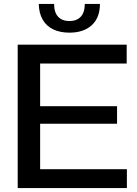

<svg xmlns="http://www.w3.org/2000/svg" viewBox="-20 -956 694 976"><path d="M70 0V-729H624V-633H156L184 -662V-67L156 -96H625V0ZM158 -327V-416H575V-327ZM333 -790Q285 -790 250 -807Q215 -824 196.5 -857Q178 -890 177 -936H255Q255 -893 275.5 -871Q296 -849 333 -849Q370 -849 390.5 -871Q411 -893 411 -936H488Q488 -866 446.5 -828Q405 -790 333 -790Z"/></svg>

Font: Mona Sans SemiExpanded Medium
Style: Regular
Weight: 500
Width: 6
Designer: Deni Anggara
Foundry: GitHub
Version: Version 2.000